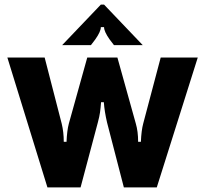

<svg xmlns="http://www.w3.org/2000/svg" viewBox="-20 -814 892 834"><path d="M186 0 12 -564H174L248 -277Q257 -240 257 -198H269Q271 -247 279 -277L359 -564H490L570 -277Q580 -243 580 -198H592Q594 -247 602 -277L678 -564H839L661 0H518L445 -282Q434 -329 431 -370H419Q417 -344 414.5 -326Q412 -308 405 -282L330 0ZM250 -618 418 -794H432L600 -618H475L456 -643Q432 -677 432 -696H418Q418 -677 394 -643L375 -618Z"/></svg>

Font: Open Sauce Sans ExtraBold
Style: Regular
Weight: 800
Designer: Alfredo Marco Pradil
Foundry: Creative Sauce Fz LLC
Version: Version 1.477